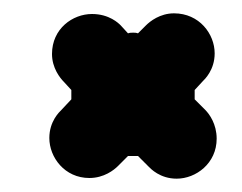

<svg xmlns="http://www.w3.org/2000/svg" viewBox="-20 -476 363 288"><path d="M302 -396C302 -425 279 -456 241 -456C220 -456 205 -444 199 -438L187 -426C184 -427 182 -427 180 -427C177 -427 175 -427 172 -426L161 -438C158 -441 144 -455 118 -455C89 -455 58 -433 58 -395C58 -374 70 -359 76 -353L87 -341C87 -339 87 -337 87 -334C87 -332 87 -329 87 -327L72 -311C69 -308 54 -294 54 -269C54 -240 77 -209 114 -209C136 -209 151 -221 157 -227L172 -242C175 -242 177 -242 180 -242C182 -242 184 -242 187 -242L203 -226C206 -223 220 -208 245 -208C274 -208 305 -231 305 -268C305 -290 294 -305 288 -311L272 -327C272 -329 272 -332 272 -334C272 -337 272 -339 272 -341L284 -354C287 -357 302 -371 302 -396Z"/></svg>

Font: LS
Style: Bold
Weight: 700
Designer: BSozoo
Foundry: BSozoo
Version: Version 001.000